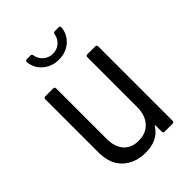

<svg xmlns="http://www.w3.org/2000/svg" viewBox="-204 -785 888 888"><g transform="rotate(-45 240.5 -340.5)"><path d="M349 -506H400Q410 -506 410 -496V-10Q410 0 400 0H349Q339 0 339 -10V-49Q339 -52 337.5 -52Q336 -52 334 -50Q299 7 218 7Q150 7 107 -33Q64 -73 64 -149V-496Q64 -506 74 -506H125Q135 -506 135 -496V-167Q135 -114 161 -84.5Q187 -55 234 -55Q283 -55 311 -86.5Q339 -118 339 -171V-496Q339 -506 349 -506ZM125 -678Q125 -688 135 -688H159Q169 -688 169 -678Q173 -653 192.5 -636.5Q212 -620 239 -620Q265 -620 284 -636.5Q303 -653 307 -678Q308 -688 318 -688H343Q353 -688 352 -678Q348 -636 316.5 -608.5Q285 -581 239 -581Q193 -581 161 -608.5Q129 -636 125 -678Z"/></g></svg>

Font: Barlow Semi Condensed
Style: Regular
Weight: 400
Width: 4
Designer: Jeremy Tribby
Foundry: Tribby Type
Version: Version 1.408;December 10, 2018;FontCreator 11.5.0.2430 64-b